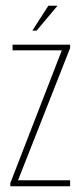

<svg xmlns="http://www.w3.org/2000/svg" viewBox="-20 -651 283 671"><path d="M16 0V-11L196 -475H24V-495H225V-483L43 -21H225V0ZM93 -544 149 -631H181L108 -544Z"/></svg>

Font: Alumni Sans SC Thin
Style: Regular
Weight: 100
Designer: Robert E. Leuschke
Foundry: Robert E. Leuschke
Version: Version 1.018